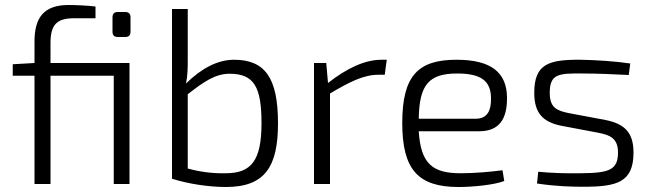

<svg xmlns="http://www.w3.org/2000/svg" viewBox="-20 -736 2608 768"><path d="M498 -484H182V-564C182 -637 207 -663 276 -663H362V-710C331 -714 281 -716 254 -716C154 -716 118 -664 118 -570V-484L31 -479V-433H118V0H182V-433H435V0H498ZM451 -688C437 -688 430 -681 430 -667V-609C430 -595 437 -588 451 -588H481C495 -588 502 -595 502 -609V-667C502 -681 495 -688 481 -688Z M731 -700H668V-21C735 0 816 12 884 12C1041 12 1092 -71 1092 -243C1092 -426 1039 -497 916 -497C851 -497 786 -463 724 -402C731 -436 731 -465 731 -506ZM731 -359C796 -410 842 -441 898 -441C996 -441 1026 -389 1026 -243C1026 -95 986 -43 883 -43C835 -42 785 -47 731 -62Z M1527 -497H1506C1438 -497 1366 -462 1292 -404L1285 -484H1236V0H1300V-362C1381 -410 1435 -437 1495 -437H1519Z M1897 -211C1976 -211 2009 -259 2008 -346C2007 -446 1945 -497 1806 -497C1652 -497 1589 -433 1589 -244C1589 -58 1652 12 1814 12C1869 12 1956 4 1997 -12L1990 -55C1944 -49 1880 -43 1823 -43C1712 -43 1663 -79 1655 -211ZM1655 -261C1657 -398 1696 -442 1809 -442C1903 -442 1943 -413 1944 -345C1945 -297 1932 -261 1882 -261Z M2373 -205C2420 -196 2452 -183 2452 -126C2452 -55 2415 -44 2302 -43C2239 -42 2186 -44 2133 -49L2128 -2C2207 10 2273 11 2313 11C2447 11 2514 -6 2514 -126C2514 -207 2477 -241 2402 -256L2253 -284C2205 -294 2179 -307 2179 -365C2179 -441 2215 -443 2311 -442C2371 -442 2435 -439 2495 -436L2501 -482C2441 -491 2364 -496 2303 -497C2176 -498 2117 -481 2117 -365C2117 -284 2151 -248 2225 -233Z"/></svg>

Font: SnT
Style: Regular
Weight: 300
Designer: Natanael Gama
Version: Version 1.001;PS 001.001;hotconv 1.0.70;makeotf.lib2.5.58329